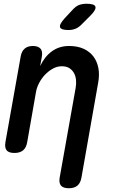

<svg xmlns="http://www.w3.org/2000/svg" viewBox="-20 -805 640 1023"><path d="M416 -676Q400 -659 382.5 -652Q365 -645 345 -645Q305 -645 300 -660Q295 -675 325 -708L366 -752Q384 -772 401.5 -778.5Q419 -785 442 -785Q484 -785 488.5 -769Q493 -753 462 -722ZM172 -316 125 -48Q120 -18 103 -4Q86 10 57 10Q27 10 15.5 -4Q4 -18 9 -48L90 -503Q95 -532 111.5 -546Q128 -560 155 -560Q183 -560 195.5 -546Q208 -532 203 -503L194 -453Q218 -504 257 -532Q296 -560 348 -560Q392 -560 424.5 -545.5Q457 -531 477 -505Q497 -479 504 -443Q511 -407 503 -364L414 141Q409 170 392.5 184Q376 198 347 198Q317 198 305 184Q293 170 298 141L383 -336Q387 -358 385 -379Q383 -400 374 -416Q365 -432 349.5 -442Q334 -452 309 -452Q284 -452 261 -439Q238 -426 219.5 -406.5Q201 -387 188.5 -363Q176 -339 172 -316Z"/></svg>

Font: Maple Mono SemiBold
Style: Italic
Weight: 600
Italic angle: -10°
Monospace: yes
Designer: subframe7536
Version: Version 7.000